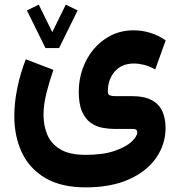

<svg xmlns="http://www.w3.org/2000/svg" viewBox="-20 -559 766 825"><path d="M175.3 -352.5 95.7 -514.2 146.5 -539.1 204.6 -420.9 262.7 -539.1 313.5 -514.2 233.9 -352.5ZM348.1 246.1Q243.2 246.1 175 206.1Q106.9 166 74.2 96.7Q41.5 27.3 41.5 -59.6Q41.5 -117.7 54.2 -179.9Q66.9 -242.2 90.8 -304.2L209.5 -258.8Q191.4 -207 179.2 -157.7Q167 -108.4 167 -65.4Q167 -18.6 183.6 20.5Q200.2 59.6 239.7 83Q279.3 106.4 348.1 106.4Q422.4 106.4 471.7 89.6Q521 72.8 545.4 49.8Q569.8 26.9 569.8 9.3Q569.8 -4.9 552.2 -4.9H473.1Q448.2 -4.9 421.1 -9.8Q394 -14.6 370.6 -30.8Q347.2 -46.9 332.8 -79.1Q318.4 -111.3 318.4 -165.5Q318.4 -216.3 335 -263.4Q351.6 -310.5 382.6 -347.7Q413.6 -384.8 457 -406.7Q500.5 -428.7 554.7 -428.7Q591.3 -428.7 626.7 -417.7Q662.1 -406.7 691.9 -385.3L647 -260.7Q621.6 -274.9 598.4 -280.5Q575.2 -286.1 555.7 -286.1Q502.9 -286.1 473.1 -251.7Q443.4 -217.3 443.4 -166Q443.4 -152.8 451.9 -149.4Q460.4 -146 473.1 -146H544.4Q600.6 -146 632.6 -128.4Q664.6 -110.8 678 -79.8Q691.4 -48.8 691.4 -9.3Q691.4 60.5 651.4 118.7Q611.3 176.8 534.7 211.4Q458 246.1 348.1 246.1Z"/></svg>

Font: Vazirmatn FD ExtraBold
Style: Regular
Weight: 800
Designer: Saber Rastikerdar
Foundry: Saber Rastikerdar
Version: Version 33.003